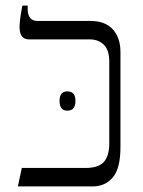

<svg xmlns="http://www.w3.org/2000/svg" viewBox="-20 -667 511 687"><path d="M44 0 58 -66H286Q332 -66 351.5 -87.5Q371 -109 371 -154V-446Q371 -489 351 -507.5Q331 -526 302 -526H84Q50 -526 50 -570Q50 -596 60 -647H79V-636Q79 -592 114 -592H305Q356 -592 383.5 -562Q411 -532 411 -481V-141Q411 -64 383.5 -32Q356 0 312 0ZM193 -306Q193 -340 221 -340Q250 -340 250 -306Q250 -271 221 -271Q193 -271 193 -306Z"/></svg>

Font: Noto Serif Hebrew SemiCondensed Light
Style: Regular
Weight: 300
Width: 4
Designer: Monotype Design Team
Foundry: Monotype Imaging Inc.
Version: Version 2.004; ttfautohint (v1.8.4.7-5d5b)